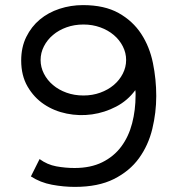

<svg xmlns="http://www.w3.org/2000/svg" viewBox="-20 -726 696 752"><path d="M273 6Q229 6 183.5 -2.5Q138 -11 101 -35L135 -103Q165 -81 200.5 -74.5Q236 -68 272 -68Q335 -68 380.5 -90.5Q426 -113 455 -152Q484 -191 497.5 -243Q511 -295 511 -353Q511 -358 511 -363Q511 -368 510 -373Q480 -332 435 -308.5Q390 -285 340.5 -278Q291 -271 241.5 -281Q192 -291 152.5 -317.5Q113 -344 88 -387Q63 -430 63 -489Q63 -541 83 -581.5Q103 -622 136 -649.5Q169 -677 213 -691.5Q257 -706 305 -706Q389 -706 444.5 -675Q500 -644 533 -593.5Q566 -543 579 -479Q592 -415 592 -350Q592 -285 576.5 -221Q561 -157 524.5 -106.5Q488 -56 426.5 -25Q365 6 273 6ZM307 -352Q342 -352 372.5 -363Q403 -374 425.5 -393Q448 -412 461 -437.5Q474 -463 474 -491Q474 -519 461 -544.5Q448 -570 425.5 -589Q403 -608 372.5 -619Q342 -630 307 -630Q271 -630 240.5 -619Q210 -608 187.5 -589Q165 -570 152 -544.5Q139 -519 139 -491Q139 -463 152 -437.5Q165 -412 187.5 -393Q210 -374 240.5 -363Q271 -352 307 -352Z"/></svg>

Font: Afrihost Sans
Style: Regular
Weight: 400
Designer: Afrihost SP Pty Ltd
Version: Version 1.000